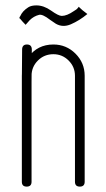

<svg xmlns="http://www.w3.org/2000/svg" viewBox="-20 -692 394 712"><path d="M55 -632Q63 -651 85 -665Q96 -672 115 -672Q142 -672 169 -653Q197 -633 209 -633Q228 -633 254 -651Q265 -657 269 -663Q274 -668 272 -668Q271 -668 275 -664Q283 -656 286 -654L304 -640Q275 -616 243 -602Q213 -589 187 -604Q179 -609 165 -619Q138 -640 125 -637Q105 -632 90 -617Q85 -612 75 -600Q63 -612 55 -622Q51 -626 51 -625Q51 -625 52 -626Q53 -630 55 -632ZM260 -493Q294 -459 294 -411V-18Q294 0 276 0Q258 0 258 -18V-411Q258 -444 234.5 -467.5Q211 -491 178 -491Q144 -491 120.5 -467.5Q97 -444 97 -411V-18Q97 0 79 0Q61 0 61 -18V-285V-289V-411Q61 -452 85 -480Q119 -527 178 -527Q226 -527 260 -493ZM97 -388H61L62 -508Q62 -527 80 -527Q98 -527 98 -508Z"/></svg>

Font: Aaram
Style: Regular
Weight: 400
Designer: Tharique Azeez
Foundry: Tharique Azeez
Version: Version 1.7